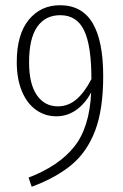

<svg xmlns="http://www.w3.org/2000/svg" viewBox="-20 -695 469 733"><path d="M374 -404Q374 -278 343.5 -197Q313 -116 254 -66.5Q195 -17 101 18L89 -17Q204 -61 263 -134.5Q322 -208 328 -342Q304 -298 270 -274.5Q236 -251 195 -251Q152 -251 117.5 -275.5Q83 -300 63.5 -347Q44 -394 44 -458Q44 -563 89.5 -619Q135 -675 209 -675Q293 -675 333.5 -607Q374 -539 374 -404ZM329 -393Q329 -521 301 -579Q273 -637 210 -637Q153 -637 122 -592.5Q91 -548 91 -457Q91 -375 120.5 -332Q150 -289 201 -289Q240 -289 271 -315Q302 -341 329 -393Z"/></svg>

Font: Fira Sans Extra Condensed ExtraLight
Style: Regular
Weight: 275
Width: 1
Designer: Carrois Corporate & Edenspiekermann AG
Foundry: Carrois Corporate GbR & Edenspiekermann AG
Version: Version 4.203